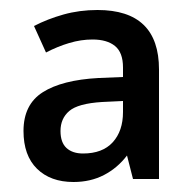

<svg xmlns="http://www.w3.org/2000/svg" viewBox="-20 -742 385 384"><path d="M175 -722Q298 -722 298 -603V-384H246L234 -431Q215 -406 188 -392Q161 -378 127 -378Q81 -378 54 -404.5Q27 -431 27 -480Q27 -533 65.5 -557.5Q104 -582 177 -586L226 -588V-607Q226 -637 210 -650Q194 -663 165 -663Q142 -663 118.5 -656Q95 -649 72 -637L48 -690Q75 -704 107 -713Q139 -722 175 -722ZM184 -538Q136 -535 118.5 -520Q101 -505 101 -480Q101 -457 113 -446Q125 -435 146 -435Q185 -435 205.5 -457.5Q226 -480 226 -518V-540Z"/></svg>

Font: Noto Sans Sinhala UI SemiCondensed Medium
Style: Regular
Weight: 500
Width: 4
Designer: Jelle Bosma - Monotype Design Team
Foundry: Monotype Imaging Inc.
Version: Version 2.006; ttfautohint (v1.8.4.7-5d5b)